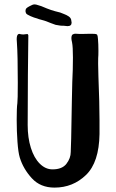

<svg xmlns="http://www.w3.org/2000/svg" viewBox="-20 -857 528 874"><path d="M428 -509Q433 -387 433 -308V-247Q431 -118 371.5 -60.5Q312 -3 228 -3Q164 -3 125 -45.5Q86 -88 70 -140Q63 -163 59.5 -211.5Q56 -260 56 -311Q56 -368 59 -387Q61 -401 61 -480Q61 -606 57 -662Q56 -668 56 -678Q56 -709 75 -701L86 -700Q90 -700 94.5 -701Q99 -702 104 -702Q108 -702 109 -696Q108 -633 107 -515.5Q106 -398 106 -288Q106 -230 120.5 -184Q135 -138 161 -112Q187 -86 219 -86Q263 -86 282.5 -111.5Q302 -137 302 -165L304 -226Q307 -376 307 -392Q307 -415 309 -483Q312 -540 312 -595Q312 -644 308 -664Q305 -676 305 -683Q305 -697 311.5 -700.5Q318 -704 324.5 -703.5Q331 -703 333 -703Q343 -702 355.5 -702.5Q368 -703 378 -703H404Q420 -703 422.5 -698.5Q425 -694 426 -679Q428 -657 428 -625Q428 -603 427 -593Q426 -583 428 -509ZM109 -691V-696ZM233 -744 211 -752Q188 -762 171.5 -766Q155 -770 149 -773Q136 -776 119 -783.5Q102 -791 99 -796Q96 -802 96 -807Q96 -815 100.5 -819.5Q105 -824 115 -829Q129 -837 137 -837Q144 -837 153.5 -833.5Q163 -830 168 -829Q196 -817 212.5 -811.5Q229 -806 254 -800Q258 -798 270.5 -793.5Q283 -789 292.5 -782.5Q302 -776 304 -767Q306 -757 306 -754Q306 -738 287 -738Q282 -738 268 -740Q257 -739 233 -744Z"/></svg>

Font: Barriecito
Style: Regular
Weight: 400
Designer: Pablo Cosgaya & Sergio Jiménez
Foundry: Pablo Cosgaya & Sergio Jiménez
Version: Version 1.001